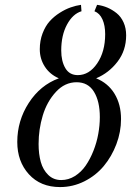

<svg xmlns="http://www.w3.org/2000/svg" viewBox="-20 -760 543 787"><path d="M50.8 -178.2Q50.8 -265.1 97.9 -338.1Q145 -411.1 221.2 -439Q184.1 -455.1 163.6 -487.1Q143.1 -519 143.1 -558.1Q143.1 -593.3 154.5 -623.3Q166 -653.3 183.8 -673.1Q201.7 -692.9 224.9 -707.5Q248 -722.2 269.8 -729.7Q291.5 -737.3 312 -740.2L314 -713.9Q278.3 -703.1 254.6 -659.2Q231 -615.2 231 -553.2Q231 -509.3 247.8 -480.7Q264.6 -452.1 298.8 -452.1Q345.7 -452.1 378.4 -500.2Q411.1 -548.3 411.1 -620.1Q411.1 -655.8 399.9 -680.7Q388.7 -705.6 367.2 -713.9L377.9 -740.2Q400.4 -737.3 420.4 -728.8Q440.4 -720.2 458.3 -705.8Q476.1 -691.4 486.6 -668Q497.1 -644.5 497.1 -615.2Q497.1 -553.2 461.7 -507.1Q426.3 -460.9 374 -439Q422.9 -419.4 449.5 -375.7Q476.1 -332 476.1 -272Q476.1 -219.2 457 -168.9Q438 -118.7 405.5 -79.6Q373 -40.5 325.9 -16.8Q278.8 6.8 226.1 6.8Q146 6.8 98.4 -45.7Q50.8 -98.1 50.8 -178.2ZM138.2 -169.9Q138.2 -128.4 147.2 -96.2Q156.2 -64 177.7 -43Q199.2 -22 231 -22Q260.7 -22 286.9 -38.3Q313 -54.7 331.3 -81.3Q349.6 -107.9 363 -141.8Q376.5 -175.8 382.8 -211.2Q389.2 -246.6 389.2 -279.8Q389.2 -344.7 365.2 -383.8Q341.3 -422.9 293.9 -422.9Q245.6 -422.9 209 -383.1Q172.4 -343.3 155.3 -286.6Q138.2 -230 138.2 -169.9Z"/></svg>

Font: Dihjauti S
Style: Bold Italic
Weight: 700
Italic angle: -9°
Designer: T. Christopher White
Version: Version 3.0.0